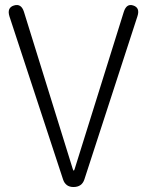

<svg xmlns="http://www.w3.org/2000/svg" viewBox="-20 -751 590 771"><path d="M275 0Q243 0 233 -31L18 -685Q7 -720 36 -729Q65 -738 76 -704L272 -73Q274 -66 276 -66Q278 -66 280 -73L477 -703Q488 -738 515 -729Q543 -720 532 -686L319 -31Q309 0 275 0Z"/></svg>

Font: Resource Han Rounded JP Light
Style: Regular
Weight: 300
Designer: Cyano Hao (round all glyphs); Ryoko NISHIZUKA 西塚涼子 (kana, bopomofo & ideographs); Paul D. Hunt (Latin, Greek & Cyrillic)
Foundry: Cyano Hao
Version: 0.990